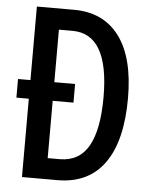

<svg xmlns="http://www.w3.org/2000/svg" viewBox="-52 -757 635 801"><g transform="rotate(5 265.5 -357.0)"><path d="M226 -714Q349 -714 415.5 -625Q482 -536 482 -366Q482 -187 415 -93.5Q348 0 218 0H70V-328H18V-406H70V-714ZM227 -626H170V-406H257V-328H170V-88H220Q302 -88 341 -156.5Q380 -225 380 -362Q380 -626 227 -626Z"/></g></svg>

Font: Noto Sans Sinhala ExtraCondensed Medium
Style: Regular
Weight: 500
Width: 2
Designer: Jelle Bosma - Monotype Design Team
Foundry: Monotype Imaging Inc.
Version: Version 2.006; ttfautohint (v1.8.4.7-5d5b)